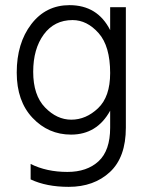

<svg xmlns="http://www.w3.org/2000/svg" viewBox="-20 -535 579 746"><path d="M257 -70C219.7 -70 185.7 -85.8 155 -117.5C124.3 -149.2 109 -195.3 109 -256C109 -315.3 122.7 -363.7 150 -401C177.3 -438.3 214.7 -457 262 -457C299.3 -457 333 -440.2 363 -406.5C393 -372.8 408 -321 408 -251C408 -189.7 392.3 -144.2 361 -114.5C329.7 -84.8 295 -70 257 -70ZM408 -507V-418C375.3 -482.7 322.7 -515 250 -515C188.7 -515 139.2 -490.3 101.5 -441C63.8 -391.7 45 -329 45 -253C45 -179 65.5 -120.3 106.5 -77C147.5 -33.7 197.3 -12 256 -12C323.3 -12 374 -43 408 -105V-39C408 20.3 393 63.8 363 91.5C333 119.2 292.7 133 242 133C188 133 140.3 122.7 99 102V162C139.7 181.3 189 191 247 191C312.3 191 365.7 171.8 407 133.5C448.3 95.2 469 37.7 469 -39V-507Z"/></svg>

Font: Hind Light
Style: Regular
Weight: 300
Designer: Manushi Parikh, Satya Rajpurohit
Foundry: Indian Type Foundry
Version: Version 1.201;PS 1.0;hotconv 1.0.78;makeotf.lib2.5.61930; tt